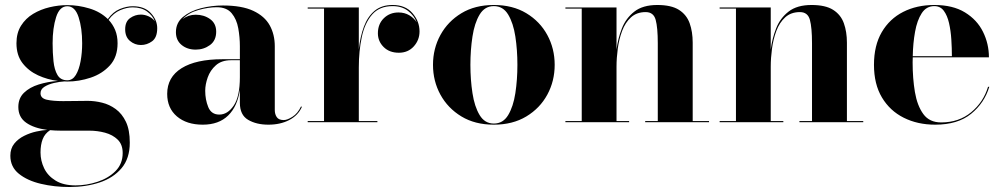

<svg xmlns="http://www.w3.org/2000/svg" viewBox="-20 -490 4021 770"><path d="M53.5 -61Q53.5 -96 76.2 -118Q99 -140 135.2 -151.2Q171.5 -162.5 212.5 -165.5Q170.5 -170.5 132.5 -188Q94.5 -205.5 70.2 -237Q46 -268.5 46 -316.5Q46 -358 64.5 -387.2Q83 -416.5 113 -434.5Q143 -452.5 179 -461Q215 -469.5 250 -469.5Q294 -469.5 338.2 -456.2Q382.5 -443 412.5 -413.5Q433 -442.5 460.5 -453.8Q488 -465 512 -465Q560 -465 585.2 -437.2Q610.5 -409.5 610.5 -377Q610.5 -339.5 590 -324.5Q569.5 -309.5 545 -309.5Q520.5 -309.5 501.2 -325.8Q482 -342 482 -372.5Q482 -403.5 501.8 -417.5Q521.5 -431.5 545 -431.5Q560.5 -431.5 576 -424.5Q591.5 -417.5 601 -404.5Q592.5 -427.5 569.8 -444Q547 -460.5 512 -460.5Q488.5 -460.5 462 -449.2Q435.5 -438 415.5 -410.5Q432 -393 441.8 -369.8Q451.5 -346.5 451.5 -316.5Q451.5 -261.5 420.8 -227.8Q390 -194 343.5 -178.5Q297 -163 250 -163Q244.5 -163 238.5 -163.5Q219 -162.5 196.5 -157.2Q174 -152 158.2 -142Q142.5 -132 142.5 -116Q142.5 -96 167.2 -90.2Q192 -84.5 233 -84.5Q259 -84.5 284.8 -85Q310.5 -85.5 332 -85.5Q360 -85.5 389.5 -78.2Q419 -71 444.2 -52.5Q469.5 -34 485 -1.5Q500.5 31 500.5 82Q500.5 145.5 467.5 184.5Q434.5 223.5 379.5 241.8Q324.5 260 258.5 260Q198 260 144 247.2Q90 234.5 55.8 207Q21.5 179.5 21.5 134.5Q21.5 105.5 37.2 86Q53 66.5 76.8 54.8Q100.5 43 125.5 37.5Q150.5 32 169.5 31Q116 24 84.8 2Q53.5 -20 53.5 -61ZM191 -316.5Q191 -278.5 194.5 -244.5Q198 -210.5 210.5 -189.2Q223 -168 250 -168Q271 -168 284 -189.2Q297 -210.5 303.2 -244.5Q309.5 -278.5 309.5 -316.5Q309.5 -377.5 295.2 -421.2Q281 -465 250 -465Q219 -465 205 -421.2Q191 -377.5 191 -316.5ZM142.5 121.5Q142.5 154.5 157 184.8Q171.5 215 202.8 234.2Q234 253.5 283 253.5Q327.5 253.5 371.2 239Q415 224.5 443.5 195.8Q472 167 472 123.5Q472 89.5 452 70Q432 50.5 401.2 42.2Q370.5 34 338 34H224.5Q201 34 181 32Q160 45.5 151.2 68Q142.5 90.5 142.5 121.5Z M872.5 -252.5H942V-304.5Q942 -340.5 935.5 -376.8Q929 -413 909 -437Q889 -461 849 -461Q815 -461 775.5 -449.8Q736 -438.5 712.5 -413.5Q735 -431 765 -431Q798 -431 822.5 -413.5Q847 -396 847 -363Q847 -327.5 822 -309.2Q797 -291 765 -291Q731 -291 708.2 -309.8Q685.5 -328.5 685.5 -361Q685.5 -398.5 713.8 -422Q742 -445.5 785.2 -456.8Q828.5 -468 874 -468Q950 -468 995.8 -446.5Q1041.5 -425 1061.8 -388.2Q1082 -351.5 1082 -304.5V-48.5Q1082 -32 1090 -20.2Q1098 -8.5 1118 -8.5Q1132 -8.5 1153 -21.8Q1174 -35 1187.5 -63.5L1190.5 -61Q1175.5 -27 1139.8 -8.5Q1104 10 1056.5 10Q1008 10 975 -9.5Q942 -29 942 -77.5V-130Q932.5 -63.5 895 -26.8Q857.5 10 793 10Q728.5 10 689.5 -23.2Q650.5 -56.5 650.5 -113.5Q650.5 -180.5 708.2 -216.5Q766 -252.5 872.5 -252.5ZM859.5 -30.5Q893 -30.5 917.5 -66.8Q942 -103 942 -180.5V-248.5H906.5Q868.5 -248.5 845.8 -228.2Q823 -208 813 -179.5Q803 -151 803 -126Q803 -90.5 815.2 -60.5Q827.5 -30.5 859.5 -30.5Z M1214 -4.5H1279.5V-455.5H1214V-460H1419V-292Q1424.5 -343 1439.5 -383.2Q1454.5 -423.5 1482.5 -446.8Q1510.5 -470 1554.5 -470Q1606 -470 1634.2 -437.2Q1662.5 -404.5 1662.5 -364Q1662.5 -329.5 1639.5 -304Q1616.5 -278.5 1579.5 -278.5Q1541.5 -278.5 1518.5 -301.5Q1495.5 -324.5 1495.5 -356.5Q1495.5 -393.5 1519.2 -416.8Q1543 -440 1578 -440Q1602.5 -440 1621.5 -428.8Q1640.5 -417.5 1651 -400.5Q1641 -427.5 1616.2 -446.5Q1591.5 -465.5 1554.5 -465.5Q1502 -465.5 1472.5 -431.8Q1443 -398 1431 -342Q1419 -286 1419 -219.5V-4.5H1493.5V0H1214Z M1716.5 -230Q1716.5 -295 1746.2 -349.5Q1776 -404 1830.5 -437Q1885 -470 1960.5 -470Q2036 -470 2090.8 -437Q2145.5 -404 2175 -349.5Q2204.5 -295 2204.5 -230Q2204.5 -165 2175 -110.5Q2145.5 -56 2090.8 -23Q2036 10 1960.5 10Q1885 10 1830.5 -23Q1776 -56 1746.2 -110.5Q1716.5 -165 1716.5 -230ZM1866.5 -230Q1866.5 -170.5 1874.8 -116.5Q1883 -62.5 1903.5 -28.5Q1924 5.5 1960.5 5.5Q1997.5 5.5 2018 -28.5Q2038.5 -62.5 2046.8 -116.5Q2055 -170.5 2055 -230Q2055 -289.5 2046.8 -343.5Q2038.5 -397.5 2018 -431.5Q1997.5 -465.5 1960.5 -465.5Q1924 -465.5 1903.5 -431.5Q1883 -397.5 1874.8 -343.5Q1866.5 -289.5 1866.5 -230Z M2247.5 -4.5H2313V-455.5H2247.5V-460H2452.5V-291.5Q2458 -335 2474 -376Q2490 -417 2524 -443.5Q2558 -470 2616 -470Q2672 -470 2702.8 -450.5Q2733.5 -431 2745.8 -396.8Q2758 -362.5 2758 -319V-4.5H2823.5V0H2567.5V-4.5H2618V-316.5Q2618 -379.5 2609.5 -410.5Q2601 -441.5 2569.5 -441.5Q2533.5 -441.5 2510.5 -420.5Q2487.5 -399.5 2475 -366Q2462.5 -332.5 2457.5 -294.8Q2452.5 -257 2452.5 -223V-4.5H2503V0H2247.5Z M2866 -4.5H2931.5V-455.5H2866V-460H3071V-291.5Q3076.5 -335 3092.5 -376Q3108.5 -417 3142.5 -443.5Q3176.5 -470 3234.5 -470Q3290.5 -470 3321.2 -450.5Q3352 -431 3364.2 -396.8Q3376.5 -362.5 3376.5 -319V-4.5H3442V0H3186V-4.5H3236.5V-316.5Q3236.5 -379.5 3228 -410.5Q3219.5 -441.5 3188 -441.5Q3152 -441.5 3129 -420.5Q3106 -399.5 3093.5 -366Q3081 -332.5 3076 -294.8Q3071 -257 3071 -223V-4.5H3121.5V0H2866Z M3947.5 -142Q3928 -77 3874.5 -33.5Q3821 10 3730.5 10Q3660 10 3604.5 -17.8Q3549 -45.5 3517 -99Q3485 -152.5 3485 -230Q3485 -307.5 3516.2 -361Q3547.5 -414.5 3602 -442.2Q3656.5 -470 3727 -470Q3801.5 -470 3850 -440.2Q3898.5 -410.5 3922.2 -362.5Q3946 -314.5 3946 -260H3640.5Q3640 -250 3640 -240Q3640 -175.5 3649.2 -120.8Q3658.5 -66 3683 -32.5Q3707.5 1 3754.5 1Q3825.5 1 3874.8 -39.8Q3924 -80.5 3942.5 -142ZM3727 -465.5Q3695 -465.5 3676.5 -437Q3658 -408.5 3649.8 -362.8Q3641.5 -317 3640.5 -264.5H3797.5Q3797.5 -297 3795.2 -332Q3793 -367 3786 -397.5Q3779 -428 3765 -446.8Q3751 -465.5 3727 -465.5Z"/></svg>

Font: Bodoni* 36pt
Style: Bold
Weight: 700
Version: Version 2.3